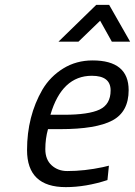

<svg xmlns="http://www.w3.org/2000/svg" viewBox="-20 -758 554 788"><path d="M220 -587 375 -738H428L514 -587H439L391 -673L302 -587ZM256 -56Q327 -56 402 -72L427 -78L421 -19Q332 10 250 10Q91 10 91 -142Q91 -281 154 -390Q186 -444 239.5 -477Q293 -510 360 -510Q508 -510 508 -388Q508 -299 441 -263.5Q374 -228 228 -228H177Q166 -189 166 -146Q166 -103 192 -79.5Q218 -56 256 -56ZM242 -287Q344 -287 389 -308.5Q434 -330 434 -387Q434 -447 357 -447Q234 -447 187 -287Z"/></svg>

Font: Titillium Web
Style: Italic
Weight: 400
Italic angle: -13°
Version: Version 1.002;PS 57.000;hotconv 1.0.70;makeotf.lib2.5.55311